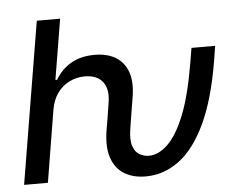

<svg xmlns="http://www.w3.org/2000/svg" viewBox="-52 -790 1055 860"><g transform="rotate(-5 475.5 -359.5)"><path d="M22.9 0 143.6 -727.5H248.5L203.6 -456.1H211.4Q237.3 -501 281.2 -526.9Q325.2 -552.7 388.7 -552.7Q444.3 -552.7 482.7 -529.5Q521 -506.3 536.9 -460.7Q552.7 -415 541 -346.7L528.8 -272.5H422.4L432.1 -334Q441.9 -394 416.5 -427Q391.1 -460 336.4 -460.4Q299.3 -460.4 266.8 -444.6Q234.4 -428.7 212.4 -398.2Q190.4 -367.7 183.1 -323.7L129.9 0ZM569.8 9.8Q512.2 9.8 472.4 -14.9Q432.6 -39.6 416.3 -89.4Q399.9 -139.2 412.6 -214.4L422.4 -272.5H528.8L519.5 -214.4Q510.3 -160.2 520.3 -131.3Q530.3 -102.5 550.5 -91.8Q570.8 -81.1 591.3 -81.1Q634.3 -81.1 676 -120.6Q717.8 -160.2 752.7 -247.1Q787.6 -334 811.5 -476.1L823.2 -545.9H929.7L918.5 -476.1Q890.1 -306.6 839.1 -199.2Q788.1 -91.8 719.5 -41Q650.9 9.8 569.8 9.8Z"/></g></svg>

Font: Inter 20pt Medium
Style: Italic
Weight: 500
Italic angle: -9.3988°
Version: Version 4.001;git-66647c0bb